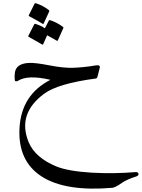

<svg xmlns="http://www.w3.org/2000/svg" viewBox="-20 -646 872 1181"><path d="M593 -226 579 -172Q576 -164 569 -163Q335 -132 251 -69Q85 54 156 228Q196 324 327 378Q399 407 542 416Q614 420 680.5 419Q747 418 808 413Q823 411 829 417Q834 423 831 430Q829 434 826 435.5Q823 437 819 439Q762 457 731 478Q709 494 694 501Q679 508 673 509Q384 534 237 440Q89 345 100 142Q111 -63 290 -155Q150 -188 89 -148Q83 -145 77 -146Q72 -147 71 -153Q68 -178 72 -202Q81 -255 158 -259Q197 -261 284 -244Q371 -227 430 -229Q459 -230 494.5 -233.5Q530 -237 571 -244Q600 -248 593 -226ZM281 -520Q282 -523 288 -522Q309 -515 328.5 -505Q348 -495 367 -481Q372 -477 369 -472L335 -396Q333 -393 325 -398Q322 -400 308 -408Q294 -416 270 -429L245 -373Q243 -369 234 -375Q230 -378 210.5 -389Q191 -400 157 -419Q152 -422 154 -425L191 -497Q192 -500 198 -499Q214 -494 228.5 -487.5Q243 -481 256 -472ZM193 -624Q195 -627 201 -626Q222 -619 241.5 -609Q261 -599 279 -585Q285 -580 283 -576L248 -500Q246 -496 238 -502Q234 -505 214.5 -516Q195 -527 160 -546Q155 -549 157 -552Z"/></svg>

Font: Amiri
Style: Italic
Weight: 400
Italic angle: 10°
Designer: Khaled Hosny
Version: Version 0.113